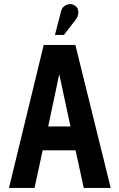

<svg xmlns="http://www.w3.org/2000/svg" viewBox="-20 -920 585 940"><path d="M351 -824Q360 -836 362.5 -849.5Q365 -863 361 -875Q357 -887 344 -894Q331 -902 317 -899.5Q303 -897 292.5 -888Q282 -879 279 -865L249 -749H293ZM522 0 349 -700H194L24 0H149L189 -184H350L390 0ZM216 -301 270 -557 325 -301Z"/></svg>

Font: Advent Pro
Style: Regular
Weight: 400
Designer: VivaRado, Andreas Kalpakidis
Foundry: VivaRado, Andreas Kalpakidis
Version: Version 3.000